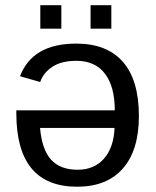

<svg xmlns="http://www.w3.org/2000/svg" viewBox="-20 -705 596 735"><path d="M419.4 -282.7Q419.4 -373.5 381.8 -422.9Q344.2 -472.2 272 -472.2Q214.8 -472.2 180.4 -449.2Q146 -426.3 133.8 -391.1L56.6 -413.1Q104 -538.1 272 -538.1Q389.2 -538.1 450.4 -468.3Q511.7 -398.4 511.7 -260.7Q511.7 -129.9 450.4 -60.1Q389.2 9.8 275.4 9.8Q42.5 9.8 42.5 -271V-282.7ZM133.3 -215.3Q140.6 -131.8 175.8 -93.5Q210.9 -55.2 276.9 -55.2Q340.8 -55.2 378.2 -97.9Q415.5 -140.6 418.5 -215.3ZM406.2 -685.1V-595.2H326.7V-685.1ZM214.8 -685.1V-595.2H134.3V-685.1Z"/></svg>

Font: Arimo
Style: Regular
Weight: 400
Designer: Steve Matteson
Foundry: Monotype Imaging Inc.
Version: Version 1.33